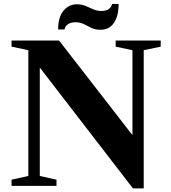

<svg xmlns="http://www.w3.org/2000/svg" viewBox="-20 -974 894 1006"><path d="M676.5 13 188.5 -620V-52L276 -32.5V0H40.5V-32.5L128.5 -52V-711L40.5 -729.5V-761.5H289.5L674 -266V-711L586 -729.5V-761.5H822V-729.5L733 -711V13ZM506 -818Q479.5 -818 459.2 -827.8Q439 -837.5 419.5 -847.5Q400 -857.5 376 -857.5Q351 -857.5 336 -847Q321 -836.5 318 -819.5H284.5Q284.5 -883 312.2 -917.2Q340 -951.5 383 -951.5Q408 -951.5 428.5 -942.8Q449 -934 468.8 -925.2Q488.5 -916.5 511 -916.5Q558.5 -916.5 567.5 -953.5H601.5Q601.5 -890.5 577 -854.2Q552.5 -818 506 -818Z"/></svg>

Font: Libre Caslon Text SemiBold
Style: Regular
Weight: 600
Designer: Pablo Impallari, Rodrigo Fuenzalida, Katja Schimmel
Foundry: Pablo Impallari, Rodrigo Fuenzalida
Version: Version 2.000